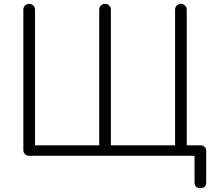

<svg xmlns="http://www.w3.org/2000/svg" viewBox="-20 -801 1115 987"><path d="M130 0Q117 0 108.5 -8.5Q100 -17 100 -30V-751Q100 -764 108.5 -772.5Q117 -781 130 -781Q143 -781 151.5 -772.5Q160 -764 160 -751V-54H490V-751Q490 -764 498.5 -772.5Q507 -781 520 -781Q533 -781 541.5 -772.5Q550 -764 550 -751V-54H880V-751Q880 -764 888.5 -772.5Q897 -781 910 -781Q922 -781 931 -772.5Q940 -764 940 -751V-30Q940 -17 931 -8.5Q922 0 910 0ZM1011 166Q996 166 988 158.5Q980 151 980 136V0H880V-54H1010Q1025 -54 1032.5 -46Q1040 -38 1040 -24V136Q1040 151 1032.5 158.5Q1025 166 1011 166Z"/></svg>

Font: ComfortaaLight
Style: Regular
Weight: 300
Designer: Johan Aakerlund
Foundry: Johan Aakerlund
Version: Version 3.104; ttfautohint (v1.8.1.43-b0c9)